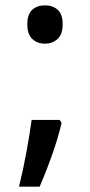

<svg xmlns="http://www.w3.org/2000/svg" viewBox="-20 -571 337 717"><path d="M148 -408Q119 -408 100.5 -425.5Q82 -443 82 -480Q82 -518 100.5 -534.5Q119 -551 148 -551Q177 -551 195.5 -534.5Q214 -518 214 -480Q214 -443 195 -425.5Q176 -408 148 -408ZM203 -123 210 -112Q196 -53 174 9Q152 71 128 126H51Q66 66 78.5 -2Q91 -70 98 -123Z"/></svg>

Font: Noto Sans Gurmukhi UI SemiCondensed Medium
Style: Regular
Weight: 500
Width: 4
Designer: Jelle Bosma - Monotype Design Team
Foundry: Monotype Imaging Inc.
Version: Version 2.004; ttfautohint (v1.8.4.7-5d5b)